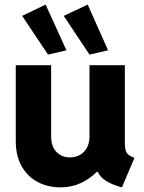

<svg xmlns="http://www.w3.org/2000/svg" viewBox="-20 -810 630 838"><path d="M244.1 7.8Q189.9 7.8 145.5 -15.1Q101.1 -38.1 75 -83.5Q48.8 -128.9 48.8 -195.3V-525.4H203.1V-215.8Q203.1 -169.9 226.8 -146.5Q250.5 -123 284.7 -123Q322.8 -123 346.7 -147.7Q370.6 -172.4 370.6 -215.8V-525.4H524.9V-184.1Q524.9 -155.8 533 -143.1Q541 -130.4 566.9 -121.1L512.2 7.8Q426.3 -14.6 406.7 -60.1H402.8Q372.1 -29.3 332 -10.7Q292 7.8 244.1 7.8ZM370.6 -571.8 258.3 -740.7 362.8 -790 451.7 -590.3ZM189.5 -571.8 76.7 -740.7 179.2 -790 270 -590.3Z"/></svg>

Font: Reddit Sans ExtraBold
Style: Regular
Weight: 800
Designer: Stephen Hutchings
Foundry: Reddit
Version: Version 1.014; ttfautohint (v1.8.4.7-5d5b)